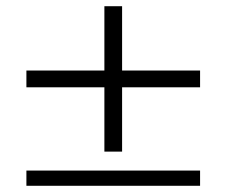

<svg xmlns="http://www.w3.org/2000/svg" viewBox="-20 -598 729 618"><path d="M624 -371V-317H373V-110H316V-317H65V-371H316V-578H373V-371ZM65 -49H624V0H65Z"/></svg>

Font: KoHo
Style: Regular
Weight: 400
Version: Version 1.000; ttfautohint (v1.6)